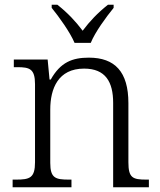

<svg xmlns="http://www.w3.org/2000/svg" viewBox="-20 -786 672 806"><path d="M293 -606H361C379 -651 426 -715 457 -753V-766H433C389 -731 357 -697 327 -657C297 -697 265 -731 221 -766H197V-753C228 -715 274 -651 293 -606ZM33 0H280V-32H270C213 -32 191 -38 191 -102V-326C191 -414 224 -498 333 -498C423 -498 455 -442 455 -354V0H605V-32H595C537 -32 519 -39 519 -105V-353C519 -485 462 -544 353 -544C284 -544 234 -525 193 -452H188L180 -536H38V-504H53C104 -504 127 -497 127 -433V-105C127 -39 105 -32 47 -32H33Z"/></svg>

Font: Noto Serif Bengali Light
Style: Regular
Weight: 300
Designer: Juan Bruce, Universal Thirst, Indian Type Foundry and the Monotype Design Team.
Foundry: Monotype Imaging Inc.
Version: Version 2.003